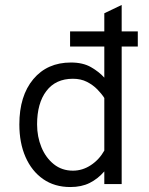

<svg xmlns="http://www.w3.org/2000/svg" viewBox="-20 -742 600 774"><path d="M263.5 12Q200 12 154 -20Q108 -52 83 -108.8Q58 -165.5 58 -240.5Q58 -355.5 114.2 -422.8Q170.5 -490 266 -490Q314.5 -490 347 -471.2Q379.5 -452.5 400.5 -429V-554.5H262.5V-615.5H400.5V-688.5L470.5 -722V-615.5H535.5V-554.5H470.5V0H400.5V-51Q374.5 -21 341.5 -4.5Q308.5 12 263.5 12ZM274 -54Q312.5 -54 346.2 -76.2Q380 -98.5 400.5 -135V-347Q390 -363.5 372.5 -381.5Q355 -399.5 330.5 -412Q306 -424.5 274 -424.5Q204.5 -424.5 167 -375.2Q129.5 -326 129.5 -240.5Q129.5 -191 147 -148.5Q164.5 -106 197 -80Q229.5 -54 274 -54Z"/></svg>

Font: Overpass Light
Style: Regular
Weight: 300
Designer: Delve Withrington, Dave Bailey, Thomas Jockin
Foundry: Delve Fonts LLC
Version: Version 4.000; ttfautohint (v1.8.3)